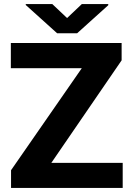

<svg xmlns="http://www.w3.org/2000/svg" viewBox="-20 -922 648 942"><path d="M231.9 -123 576.7 -626V-710.9H33.2V-587.4H381.3L34.2 -86.9V0H582V-123ZM106.4 -901.9V-897.5L260.3 -758.8H358.4L511.2 -896.5V-901.9H381.3L309.1 -833.5L236.8 -901.9Z"/></svg>

Font: Vazirmatn ExtraBold
Style: Regular
Weight: 800
Designer: Saber Rastikerdar
Foundry: Saber Rastikerdar
Version: Version 33.003